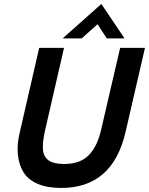

<svg xmlns="http://www.w3.org/2000/svg" viewBox="-20 -929 744 959"><path d="M293 -737.3 486.3 -909.2 602.1 -737.3H513.2L467.3 -808.1L388.2 -737.3ZM285.2 9.8Q215.8 9.8 168.2 -10.7Q120.6 -31.2 97.4 -68.6Q74.2 -106 69.1 -158.2Q64 -210.4 80.1 -273.9L175.8 -689.9H299.8L205.1 -277.8Q192.4 -222.2 194.3 -184.8Q196.3 -147.5 221.7 -128.7Q247.1 -109.9 299.8 -109.9Q341.8 -109.9 373.5 -121.8Q405.3 -133.8 427 -157.7Q448.7 -181.6 462.9 -213.1Q477.1 -244.6 486.8 -288.1L580.1 -689.9H704.1L606.9 -269Q542.5 9.8 285.2 9.8Z"/></svg>

Font: HK Grotesk Legacy
Style: Bold Italic
Weight: 700
Italic angle: -13°
Designer: Alfredo Marco Pradil
Foundry: Hanken Design Co.
Version: Version 2.022;PS 002.022;hotconv 1.0.88;makeotf.lib2.5.64775